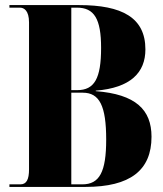

<svg xmlns="http://www.w3.org/2000/svg" viewBox="-20 -734 640 754"><path d="M17 0H316C491 0 575 -65 575 -197C575 -303 513 -364 356 -376V-378C493 -389 551 -449 551 -540C551 -665 459 -714 291 -714H17V-704H58C74 -704 94 -693 94 -646V-69C94 -29 84 -10 60 -10H17ZM283 -380H260V-704H282C350 -704 377 -660 377 -546C377 -426 351 -380 283 -380ZM303 -10H260V-370H305C371 -370 397 -318 397 -186C397 -59 371 -10 303 -10Z"/></svg>

Font: Noto Serif Display ExtraCondensed Black
Style: Regular
Weight: 900
Width: 2
Designer: Monotype Design Team
Foundry: Monotype Imaging Inc.
Version: Version 2.009